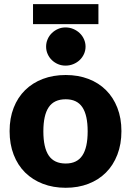

<svg xmlns="http://www.w3.org/2000/svg" viewBox="-20 -882 621 910"><path d="M291.5 -526.5Q350.5 -526.5 399 -508Q447.5 -489.5 482.2 -455Q517 -420.5 536.2 -371.2Q555.5 -322 555.5 -260.5Q555.5 -198.5 536.2 -148.8Q517 -99 482.2 -64.2Q447.5 -29.5 399 -10.8Q350.5 8 291.5 8Q232 8 183.2 -10.8Q134.5 -29.5 99.2 -64.2Q64 -99 44.8 -148.8Q25.5 -198.5 25.5 -260.5Q25.5 -322 44.8 -371.2Q64 -420.5 99.2 -455Q134.5 -489.5 183.2 -508Q232 -526.5 291.5 -526.5ZM291.5 -107Q345 -107 370.2 -144.8Q395.5 -182.5 395.5 -259.5Q395.5 -336.5 370.2 -374Q345 -411.5 291.5 -411.5Q236.5 -411.5 211 -374Q185.5 -336.5 185.5 -259.5Q185.5 -182.5 211 -144.8Q236.5 -107 291.5 -107ZM136.5 -862.5H446.5V-767.5H136.5ZM385.5 -661Q385.5 -642.5 378 -626Q370.5 -609.5 357.5 -597.2Q344.5 -585 327.2 -578Q310 -571 290.5 -571Q271.5 -571 255 -578Q238.5 -585 225.8 -597.2Q213 -609.5 205.8 -626Q198.5 -642.5 198.5 -661Q198.5 -679.5 205.8 -696.2Q213 -713 225.8 -725.2Q238.5 -737.5 255 -744.8Q271.5 -752 290.5 -752Q310 -752 327.2 -744.8Q344.5 -737.5 357.5 -725.2Q370.5 -713 378 -696.2Q385.5 -679.5 385.5 -661Z"/></svg>

Font: Lato 2
Style: Regular
Weight: 900
Designer: Lukasz Dziedzic with Adam Twardoch and Botio Nikoltchev
Foundry: tyPoland Lukasz Dziedzic
Version: Version 2.015; 2015-08-06; http://www.latofonts.com/